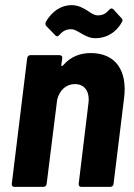

<svg xmlns="http://www.w3.org/2000/svg" viewBox="-20 -729 524 749"><path d="M257 -615C271 -615 280 -608 298 -598C316 -588 330 -580 353 -580C392 -580 431 -599 455 -642C459 -648 459 -654 454 -658L422 -693C416 -698 411 -697 405 -690C392 -674 377 -669 362 -669C347 -669 335 -678 322 -687C304 -698 285 -709 259 -709C220 -709 183 -686 159 -644C156 -637 157 -631 161 -627L196 -591C201 -585 207 -587 213 -594C225 -608 239 -615 257 -615ZM334 -522C294 -522 256 -509 226 -474C222 -470 219 -471 219 -475L223 -502C224 -509 219 -514 212 -514H99C92 -514 87 -509 86 -502L26 -12C25 -5 29 0 36 0H149C156 0 162 -5 162 -12L203 -340C212 -377 238 -401 272 -401C310 -401 331 -372 325 -326L287 -12C286 -5 290 0 297 0H410C417 0 423 -5 423 -12L464 -346C478 -456 429 -522 334 -522Z"/></svg>

Font: Barlow Semi Condensed
Style: Bold Italic
Weight: 700
Width: 4
Italic angle: -7°
Designer: Jeremy Tribby
Foundry: Tribby Type
Version: Version 1.422;hotconv 1.0.109;makeotfexe 2.5.65596